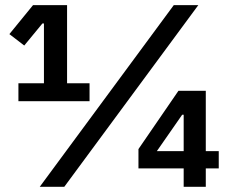

<svg xmlns="http://www.w3.org/2000/svg" viewBox="-20 -718 880 738"><path d="M50.8 -329.1V-397.9H148.9V-627.9H143.1L73.2 -543L16.1 -586.9L106.9 -698.2H237.8V-397.9H324.2V-329.1ZM132.8 0 647.9 -698.2H742.2L227.1 0ZM686 0V-70.8H512.2V-145L666 -369.1H771V-137.2H820.8V-70.8H771V0ZM583 -137.2H686V-276.9H680.2Z"/></svg>

Font: Anuphan SemiBold
Style: Bold
Weight: 600
Designer: Mike Abbink, Paul van der Laan, Pieter van Rosmalen, Mint Tantisuwanna
Foundry: Bold Monday; Cadson Demak
Version: Version 3.002;hotconv 1.0.109;makeotfexe 2.5.65596